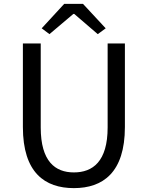

<svg xmlns="http://www.w3.org/2000/svg" viewBox="-20 -957 761 990"><path d="M361 13C510 13 624 -67 624 -302V-733H535V-300C535 -124 458 -68 361 -68C265 -68 190 -124 190 -300V-733H98V-302C98 -67 211 13 361 13ZM235 -781 358 -885H363L484 -781L525 -811L408 -937H311L195 -811Z"/></svg>

Font: Noto Sans CJK SC
Style: Regular
Weight: 400
Designer: Ryoko NISHIZUKA 西塚涼子 (kana, bopomofo & ideographs); Paul D. Hunt (Latin, Greek & Cyrillic); Sandoll Communications 산돌커뮤니
Foundry: Adobe
Version: Version 2.004;hotconv 1.0.118;makeotfexe 2.5.65603